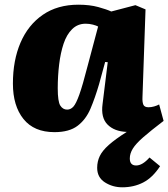

<svg xmlns="http://www.w3.org/2000/svg" viewBox="-20 -549 717 818"><path d="M212 14Q125 14 80 -42Q35 -98 35 -193Q35 -292 67.5 -367.5Q100 -443 162.5 -486Q225 -529 314 -529Q362 -529 398.5 -519Q435 -509 454 -500L557 -527L600 -509L587 -135Q586 -115 590.5 -103.5Q595 -92 613 -92Q624 -92 636.5 -95.5Q649 -99 658 -104L677 -34Q622 8 590.5 35.5Q559 63 546 84Q533 105 533 126Q533 156 560 156Q587 156 617 122L662 159Q630 208 590 228.5Q550 249 501 249Q460 249 427 228Q394 207 394 166Q394 139 405 116Q416 93 443.5 68.5Q471 44 520 13Q467 11 438 -18.5Q409 -48 417 -106L439 -284L428 -285L402 -190Q385 -132 365.5 -86Q346 -40 310.5 -13Q275 14 212 14ZM266 -82Q281 -82 292.5 -94.5Q304 -107 318 -146Q332 -185 353 -267L398 -436Q391 -440 376 -444Q361 -448 345 -448Q311 -448 287.5 -425Q264 -402 251 -363Q238 -324 232 -274.5Q226 -225 226 -173Q226 -116 237 -99Q248 -82 266 -82Z"/></svg>

Font: Literata 12pt ExtraBold
Style: Italic
Weight: 800
Italic angle: -2°
Designer: Latin by Veronika Burian and Jose Scaglione. Greek by Irene Vlachou. Cyrillic by Vera Evstafieva
Foundry: TypeTogether
Version: Version 3.002